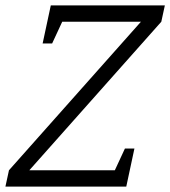

<svg xmlns="http://www.w3.org/2000/svg" viewBox="-43 -687 627 707"><path d="M476 -607H141L144 -667H564L551 -607L65 -60H425L422 0H-23L-10 -60ZM452 -140 422 0H352L417 -140ZM114 -527 144 -667H214L149 -527Z"/></svg>

Font: Epunda Slab Light
Style: Italic
Weight: 300
Italic angle: -12°
Designer: Simon Atzbach
Foundry: typofactur
Version: Version 1.102